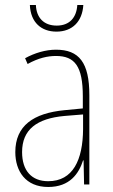

<svg xmlns="http://www.w3.org/2000/svg" viewBox="-20 -735 450 765"><path d="M312 -715H288C285 -666 258 -633 206 -633C154 -633 125 -665 123 -715H99C102 -645 145 -609 205 -609C268 -609 308 -649 312 -715ZM203 -537C162 -537 118 -524 80 -503L90 -480C133 -504 170 -512 203 -512C278 -512 310 -471 310 -351V-303L237 -296C113 -284 41 -234 41 -129C41 -53 82 10 172 10C258 10 294 -43 311 -96H313L315 0H336V-356C336 -486 295 -537 203 -537ZM237 -273 311 -279V-220C310 -98 271 -13 172 -13C106 -13 68 -55 68 -129C68 -219 127 -263 237 -273Z"/></svg>

Font: Noto Sans Lao UI Cond Thin
Style: Regular
Weight: 100
Width: 3
Designer: Monotype Design Team
Foundry: Monotype Imaging Inc.
Version: Version 2.000